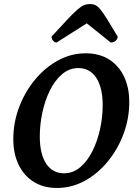

<svg xmlns="http://www.w3.org/2000/svg" viewBox="-20 -919 674 951"><path d="M261.9 12Q194.7 12 146.2 -18.8Q97.6 -49.5 71.8 -104Q45.9 -158.5 45.9 -229.5Q45.9 -311.8 74.6 -387.8Q103.3 -463.8 153.1 -524.1Q203 -584.4 267.5 -619.7Q332 -655 404.3 -655Q472 -655 520 -624.7Q568.1 -594.5 594.2 -540Q620.3 -485.5 620.3 -413.5Q620.3 -332.7 592.1 -256.5Q564 -180.3 514.1 -119.5Q464.3 -58.6 399.7 -23.3Q335.2 12 261.9 12ZM297.6 -60.6Q341.9 -60.6 377.4 -90.7Q412.8 -120.8 437.7 -170.3Q462.5 -219.9 475.6 -279.6Q488.6 -339.3 488.6 -398.5Q488.6 -484.2 457.2 -533Q425.7 -581.8 368 -581.8Q322.8 -581.8 287.1 -551.2Q251.4 -520.6 226.8 -470.4Q202.2 -420.1 189.6 -360.7Q177.1 -301.2 177.1 -243Q177.1 -156.8 208.5 -108.7Q239.9 -60.6 297.6 -60.6ZM425.1 -899.1Q440.3 -899.1 452.5 -893.5Q464.8 -887.9 478 -871.3Q491.3 -854.8 511.4 -822.8Q531.5 -790.9 562.9 -737.7Q562.9 -725.7 552.8 -717Q542.8 -708.4 528.5 -708.4L398.6 -812.3H423.8L260.3 -708.4Q250.9 -708.4 243.2 -717Q235.5 -725.7 235.5 -737.7Q284 -790.9 314.1 -822.8Q344.1 -854.8 363.3 -871.3Q382.5 -887.9 396.2 -893.5Q409.9 -899.1 425.1 -899.1Z"/></svg>

Font: Petrona
Style: Italic
Weight: 400
Italic angle: -9°
Designer: Ringo R. Seeber
Foundry: Ringo R. Seeber
Version: Version 2.001; ttfautohint (v1.8.3)